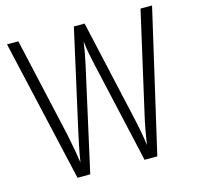

<svg xmlns="http://www.w3.org/2000/svg" viewBox="-104 -823 956 932"><g transform="rotate(-15 374.0 -357.0)"><path d="M739 -714 574 0H510L394 -513Q388 -540 382.5 -568Q377 -596 373 -632Q369 -603 364 -575Q359 -547 352 -516L237 0H173L10 -714H67L179 -217Q199 -120 206 -68Q212 -106 220 -146Q228 -186 235 -217L346 -714H400L512 -216Q521 -177 527.5 -142.5Q534 -108 540 -66Q551 -144 568 -217L681 -714Z"/></g></svg>

Font: Noto Sans Myanmar UI Condensed Light
Style: Regular
Weight: 300
Width: 3
Designer: Monotype Design Team
Foundry: Monotype Imaging Inc.
Version: Version 2.103; ttfautohint (v1.8.4.7-5d5b)